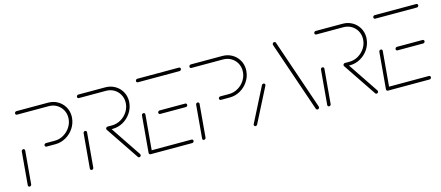

<svg xmlns="http://www.w3.org/2000/svg" viewBox="-42 -911 2996 1304"><g transform="rotate(-15 1456.0 -259.5)"><path d="M45.2 -0.4Q40 -0.4 36.7 -3.7Q33.3 -7 34.1 -12.2L54.4 -244.8Q54.8 -249.6 58.5 -253.3Q62.2 -257 67.4 -257Q72.2 -257 75.6 -253.5Q78.9 -250 78.5 -244.8L58.1 -12.2Q57.4 -7 53.7 -3.7Q50 -0.4 45.2 -0.4ZM214.4 -244.1Q214.4 -249.3 218.3 -253.1Q222.2 -257 227.4 -257H290Q323.7 -257 353.5 -274.8Q383.3 -292.6 401.3 -322.2Q419.3 -351.9 419.3 -386.3Q419.3 -416.3 405 -441.1Q390.7 -465.9 365.9 -480.2Q341.1 -494.4 310.7 -494.4H87.8Q83 -494.4 80 -497.4Q77 -500.4 77 -505.2Q77 -510.7 80.9 -514.6Q84.8 -518.5 90 -518.5H312.6Q348.9 -518.5 379.1 -501.3Q409.3 -484.1 426.5 -454.4Q443.7 -424.8 443.7 -388.9Q443.7 -385.2 443 -376.3Q439.6 -337.4 417.6 -304.4Q395.6 -271.5 361.1 -252.2Q326.7 -233 287.8 -233H225.6Q220.7 -233 217.6 -236.1Q214.4 -239.3 214.4 -244.1Z M481.9 -0.4Q476.7 -0.4 473.5 -3.9Q470.4 -7.4 470.7 -12.2L492.2 -256.3Q492.6 -261.1 496.3 -264.6Q500 -268.1 505.2 -268.1Q510 -268.1 513.3 -264.8Q516.7 -261.5 516.3 -256.3L494.8 -12.2Q494.1 -7 490.4 -3.7Q486.7 -0.4 481.9 -0.4ZM828.1 -13.7Q828.1 -7.8 824.3 -3.9Q820.4 0 815.2 0Q808.9 0 806.3 -4.8L649.6 -237.8Q647.8 -240.4 647.8 -243.7Q647.8 -249.3 651.7 -253.1Q655.6 -257 660.7 -257Q663.7 -257 666.1 -255.7Q668.5 -254.4 670 -252.2L826.3 -19.3Q828.1 -16.7 828.1 -13.7ZM647.8 -244.1Q647.8 -249.3 651.7 -253.1Q655.6 -257 660.7 -257H692.2Q726.3 -257 756.1 -274.8Q785.9 -292.6 803.9 -322.2Q821.9 -351.9 821.9 -386.3Q821.9 -416.3 807.6 -441.1Q793.3 -465.9 768.5 -480.2Q743.7 -494.4 713 -494.4H523Q518.1 -494.4 515.2 -497.4Q512.2 -500.4 512.2 -505.2Q512.2 -510.7 516.1 -514.6Q520 -518.5 525.2 -518.5H715.2Q751.5 -518.5 781.7 -501.3Q811.9 -484.1 829.1 -454.4Q846.3 -424.8 846.3 -388.9Q846.3 -385.2 845.6 -376.3Q842.2 -337.4 820.2 -304.4Q798.1 -271.5 763.7 -252.2Q729.3 -233 690.4 -233H658.9Q654.1 -233 650.9 -236.1Q647.8 -239.3 647.8 -244.1Z M883.7 -13 906.3 -270.4Q907 -275.2 910.9 -278.7Q914.8 -282.2 919.6 -282.2Q924.4 -282.2 927.8 -278.7Q931.1 -275.2 930.4 -270.4L907.8 -13ZM1200 -13Q1200 -7.4 1196.1 -3.7Q1192.2 0 1187 0H894.8Q890 0 886.9 -3Q883.7 -5.9 883.7 -10.7Q883.7 -16.3 887.6 -20.2Q891.5 -24.1 896.7 -24.1H1188.9Q1193.3 -24.1 1196.7 -20.9Q1200 -17.8 1200 -13ZM1017.4 -258.1Q1017.4 -263.3 1021.3 -267.4Q1025.2 -271.5 1030.4 -271.5H1210.7Q1215.2 -271.5 1218.3 -268.3Q1221.5 -265.2 1221.5 -260.4Q1221.5 -255.2 1217.6 -251.3Q1213.7 -247.4 1208.5 -247.4H1028.5Q1023.7 -247.4 1020.6 -250.4Q1017.4 -253.3 1017.4 -258.1ZM927 -505.2Q927 -510.7 930.9 -514.6Q934.8 -518.5 940 -518.5H1232.2Q1236.7 -518.5 1240 -515.4Q1243.3 -512.2 1243.3 -507.8Q1243.3 -502.2 1239.4 -498.3Q1235.6 -494.4 1230.4 -494.4H937.8Q933 -494.4 930 -497.4Q927 -500.4 927 -505.2Z M1271.1 -0.4Q1265.9 -0.4 1262.6 -3.7Q1259.3 -7 1260 -12.2L1280.4 -244.8Q1280.7 -249.6 1284.4 -253.3Q1288.1 -257 1293.3 -257Q1298.1 -257 1301.5 -253.5Q1304.8 -250 1304.4 -244.8L1284.1 -12.2Q1283.3 -7 1279.6 -3.7Q1275.9 -0.4 1271.1 -0.4ZM1440.4 -244.1Q1440.4 -249.3 1444.3 -253.1Q1448.1 -257 1453.3 -257H1515.9Q1549.6 -257 1579.4 -274.8Q1609.3 -292.6 1627.2 -322.2Q1645.2 -351.9 1645.2 -386.3Q1645.2 -416.3 1630.9 -441.1Q1616.7 -465.9 1591.9 -480.2Q1567 -494.4 1536.7 -494.4H1313.7Q1308.9 -494.4 1305.9 -497.4Q1303 -500.4 1303 -505.2Q1303 -510.7 1306.9 -514.6Q1310.7 -518.5 1315.9 -518.5H1538.5Q1574.8 -518.5 1605 -501.3Q1635.2 -484.1 1652.4 -454.4Q1669.6 -424.8 1669.6 -388.9Q1669.6 -385.2 1668.9 -376.3Q1665.6 -337.4 1643.5 -304.4Q1621.5 -271.5 1587 -252.2Q1552.6 -233 1513.7 -233H1451.5Q1446.7 -233 1443.5 -236.1Q1440.4 -239.3 1440.4 -244.1Z M1633.7 0Q1628.9 0 1625.7 -3Q1622.6 -5.9 1622.6 -10.7Q1622.6 -14.8 1624.1 -16.7L1747 -258.5Q1748.5 -261.5 1751.9 -263.3Q1755.2 -265.2 1758.9 -265.2Q1764.1 -265.2 1767 -261.7Q1770 -258.1 1769.6 -253.3Q1769.6 -250.7 1768.5 -248.9L1645.2 -7Q1643.3 -4.1 1640.4 -2Q1637.4 0 1633.7 0ZM2081.9 -13.3Q2081.9 -7.8 2078 -3.9Q2074.1 0 2068.9 0Q2061.9 0 2058.5 -7L1890.7 -498.1Q1890.4 -500.7 1889.8 -502.4Q1889.3 -504.1 1889.3 -505.6Q1889.3 -511.1 1893.1 -514.8Q1897 -518.5 1902.2 -518.5Q1905.9 -518.5 1908.7 -516.7Q1911.5 -514.8 1912.6 -511.9L2080.4 -20.4Q2081.9 -15.6 2081.9 -13.3Z M2150.7 -0.4Q2145.6 -0.4 2142.4 -3.9Q2139.3 -7.4 2139.6 -12.2L2161.1 -256.3Q2161.5 -261.1 2165.2 -264.6Q2168.9 -268.1 2174.1 -268.1Q2178.9 -268.1 2182.2 -264.8Q2185.6 -261.5 2185.2 -256.3L2163.7 -12.2Q2163 -7 2159.3 -3.7Q2155.6 -0.4 2150.7 -0.4ZM2497 -13.7Q2497 -7.8 2493.1 -3.9Q2489.3 0 2484.1 0Q2477.8 0 2475.2 -4.8L2318.5 -237.8Q2316.7 -240.4 2316.7 -243.7Q2316.7 -249.3 2320.6 -253.1Q2324.4 -257 2329.6 -257Q2332.6 -257 2335 -255.7Q2337.4 -254.4 2338.9 -252.2L2495.2 -19.3Q2497 -16.7 2497 -13.7ZM2316.7 -244.1Q2316.7 -249.3 2320.6 -253.1Q2324.4 -257 2329.6 -257H2361.1Q2395.2 -257 2425 -274.8Q2454.8 -292.6 2472.8 -322.2Q2490.7 -351.9 2490.7 -386.3Q2490.7 -416.3 2476.5 -441.1Q2462.2 -465.9 2437.4 -480.2Q2412.6 -494.4 2381.9 -494.4H2191.9Q2187 -494.4 2184.1 -497.4Q2181.1 -500.4 2181.1 -505.2Q2181.1 -510.7 2185 -514.6Q2188.9 -518.5 2194.1 -518.5H2384.1Q2420.4 -518.5 2450.6 -501.3Q2480.7 -484.1 2498 -454.4Q2515.2 -424.8 2515.2 -388.9Q2515.2 -385.2 2514.4 -376.3Q2511.1 -337.4 2489.1 -304.4Q2467 -271.5 2432.6 -252.2Q2398.1 -233 2359.3 -233H2327.8Q2323 -233 2319.8 -236.1Q2316.7 -239.3 2316.7 -244.1Z M2552.6 -13 2575.2 -270.4Q2575.9 -275.2 2579.8 -278.7Q2583.7 -282.2 2588.5 -282.2Q2593.3 -282.2 2596.7 -278.7Q2600 -275.2 2599.3 -270.4L2576.7 -13ZM2868.9 -13Q2868.9 -7.4 2865 -3.7Q2861.1 0 2855.9 0H2563.7Q2558.9 0 2555.7 -3Q2552.6 -5.9 2552.6 -10.7Q2552.6 -16.3 2556.5 -20.2Q2560.4 -24.1 2565.6 -24.1H2857.8Q2862.2 -24.1 2865.6 -20.9Q2868.9 -17.8 2868.9 -13ZM2686.3 -258.1Q2686.3 -263.3 2690.2 -267.4Q2694.1 -271.5 2699.3 -271.5H2879.6Q2884.1 -271.5 2887.2 -268.3Q2890.4 -265.2 2890.4 -260.4Q2890.4 -255.2 2886.5 -251.3Q2882.6 -247.4 2877.4 -247.4H2697.4Q2692.6 -247.4 2689.4 -250.4Q2686.3 -253.3 2686.3 -258.1ZM2595.9 -505.2Q2595.9 -510.7 2599.8 -514.6Q2603.7 -518.5 2608.9 -518.5H2901.1Q2905.6 -518.5 2908.9 -515.4Q2912.2 -512.2 2912.2 -507.8Q2912.2 -502.2 2908.3 -498.3Q2904.4 -494.4 2899.3 -494.4H2606.7Q2601.9 -494.4 2598.9 -497.4Q2595.9 -500.4 2595.9 -505.2Z"/></g></svg>

Font: 26F Galaxy Sans Thin
Style: Italic
Weight: 100
Italic angle: -4.99998°
Designer: C₂₉H₂₅N₃O₅
Version: Version 1.200